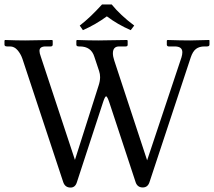

<svg xmlns="http://www.w3.org/2000/svg" viewBox="-20 -825 955 857"><path d="M478.5 -805.2Q516.6 -757.8 579.1 -710.9L563.5 -690.4Q504.9 -715.8 457 -752Q406.7 -715.3 350.1 -690.4L335.9 -710.9Q380.9 -745.1 435.5 -805.2ZM323.2 -11.7Q315.9 12.2 294.9 12.2Q270.5 12.2 262.2 -12.2L80.1 -562.5Q72.3 -585 58.1 -601.3Q43.9 -617.7 24.9 -617.7H12.2Q0 -617.7 0 -625.5V-643.6L2.4 -646.5Q54.2 -644.5 92.3 -644.5L212.9 -646.5L215.3 -643.6V-626.5Q215.3 -617.7 206.1 -617.7H183.6Q156.2 -617.7 156.2 -597.7Q156.2 -587.9 162.1 -572.3L314.5 -111.3L419.9 -442.4Q426.8 -462.9 426.8 -480.5Q426.8 -495.1 422.4 -507.8L400.9 -572.3Q386.7 -617.7 336.4 -617.7H332.5Q320.8 -617.7 320.8 -625.5V-643.6L323.2 -646.5Q378.9 -644.5 418.9 -644.5Q418.9 -644.5 547.4 -646.5L549.8 -643.6V-625Q549.8 -617.7 541 -617.7H511.7Q483.9 -617.7 483.9 -586.9Q483.9 -573.2 490.2 -554.2L636.7 -109.4L790 -568.8Q793.9 -582 793.9 -591.8Q793.9 -617.7 759.8 -617.7H732.9Q729.5 -617.7 727.1 -619.9Q724.6 -622.1 724.6 -625V-643.6L727.1 -646.5Q787.1 -644.5 829.1 -644.5L913.6 -646.5L915 -644.5V-626Q915 -617.7 903.8 -617.7H892.6Q869.6 -617.7 855 -606.7Q840.3 -595.7 831.1 -567.9L647 -11.2Q639.2 11.7 617.2 11.7Q593.3 11.7 585.4 -11.7L468.3 -366.7Q459 -395 453.6 -395Q448.7 -395 440.4 -370.1Z"/></svg>

Font: Libertinage
Style: f
Weight: 400
Designer: OSP
Foundry: OSP
Version: Version 1.0; 2008; OFL relea